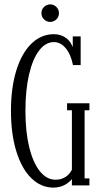

<svg xmlns="http://www.w3.org/2000/svg" viewBox="-20 -846 463 876"><path d="M318 -614H312V-680H348V-549H313Q303 -599 279.5 -626.5Q256 -654 226 -654Q188 -654 158.5 -615.5Q129 -577 112.5 -506Q96 -435 96 -340Q96 -245 113.5 -174Q131 -103 162 -64.5Q193 -26 234 -26Q259 -26 279.5 -39Q300 -52 311 -78L328 -62Q314 -28 286.5 -9Q259 10 224 10Q167 10 123 -33Q79 -76 54.5 -155.5Q30 -235 30 -340Q30 -445 54.5 -524.5Q79 -604 123.5 -647Q168 -690 226 -690Q259 -690 283 -671.5Q307 -653 318 -614ZM286 -375H388V-343H286ZM366 -32H388V0H308V-355H366ZM209 -746Q193 -746 181 -757.5Q169 -769 169 -786Q169 -803 181 -814.5Q193 -826 209 -826Q225 -826 237 -814.5Q249 -803 249 -786Q249 -769 237 -757.5Q225 -746 209 -746Z"/></svg>

Font: Margherita Variable
Style: Regular
Weight: 400
Designer: James Puckett
Foundry: Dunwich Type Founders
Version: Version 1.008